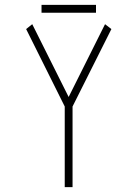

<svg xmlns="http://www.w3.org/2000/svg" viewBox="-20 -766 562 786"><path d="M436 -647 277 -330V0H245V-330L87 -647L112 -667L261 -369L410 -667ZM373 -714H150V-746H373Z"/></svg>

Font: Zector
Style: Regular
Weight: 400
Designer: GGBot
Version: 0.72